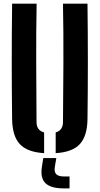

<svg xmlns="http://www.w3.org/2000/svg" viewBox="-20 -820 538 1038"><path d="M45.5 -175.5Q43.5 -331 43.5 -487.8Q43.5 -644.5 45.5 -800H178Q175 -644.5 175.8 -480.2Q176.5 -316 177.5 -160.5Q177.5 -115 218.5 -104V8Q127.5 2.5 87.2 -40.8Q47 -84 45.5 -175.5ZM281 8V-104Q320.5 -115.5 320.5 -160.5Q322 -316 322.8 -480.2Q323.5 -644.5 320.5 -800H453Q455 -644.5 455 -487.8Q455 -331 453 -175.5Q451.5 -84 411.5 -40.8Q371.5 2.5 281 8ZM356 198.5H325.5Q255.5 198.5 226.2 170.8Q197 143 206.5 81.5L214 34.5H284.5L276.5 81.5Q272 109.5 284 121.8Q296 134 325.5 134H356Z"/></svg>

Font: Big Shoulders Stencil Text ExtraBold
Style: Regular
Weight: 800
Designer: Patric King
Foundry: XO Type Co
Version: Version 1.000